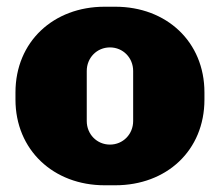

<svg xmlns="http://www.w3.org/2000/svg" viewBox="-20 -541 654 571"><path d="M323 -521H291C139 -521 26 -417 26 -266V-245C26 -95 139 10 291 10H323C475 10 588 -93 588 -245V-266C588 -417 475 -521 323 -521ZM307 -400C346 -400 376 -369 376 -330V-181C376 -142 346 -111 307 -111C268 -111 238 -142 238 -181V-330C238 -369 268 -400 307 -400Z"/></svg>

Font: Chivo Light
Style: Bold
Weight: 900
Designer: Hector Gatti
Foundry: Omnibus-Type
Version: Version 1.003;PS 001.003;hotconv 1.0.70;makeotf.lib2.5.58329